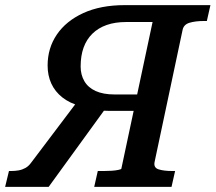

<svg xmlns="http://www.w3.org/2000/svg" viewBox="-59 -730 842 750"><path d="M364 -321 131 0H-39L-24 -62H-15Q0 -62 14 -64.5Q28 -67 40.5 -74Q53 -81 63 -95L245 -336ZM429 -710H763L749 -648H738Q704 -648 681 -641Q658 -634 654 -612L545 -98Q540 -75 560.5 -68.5Q581 -62 614 -62H625L611 0H309L323 -62H347Q362 -62 377.5 -63Q393 -64 404 -66.5Q415 -69 415 -71L537 -644H434Q391 -644 358 -632.5Q325 -621 302 -598.5Q279 -576 267.5 -544Q256 -512 256 -470Q256 -438 270.5 -413Q285 -388 314.5 -374.5Q344 -361 389 -361H507L495 -297H365Q347 -297 331 -299Q315 -301 298 -304L254 -316Q213 -327 184.5 -349.5Q156 -372 141.5 -403.5Q127 -435 127 -474Q127 -542 163 -595Q199 -648 266.5 -679Q334 -710 429 -710Z"/></svg>

Font: Roboto Serif Medium
Style: Italic
Weight: 500
Italic angle: -10°
Designer: Greg Gazdowicz
Foundry: Commercial Type
Version: Version 1.008